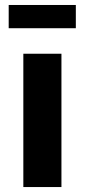

<svg xmlns="http://www.w3.org/2000/svg" viewBox="-20 -755 342 775"><path d="M15.1 -734.9H286.1V-641.1H15.1ZM74.2 -538.1H228V0H74.2Z"/></svg>

Font: Montserrat arm SemiBold
Style: Regular
Weight: 600
Designer: Julieta Ulanovsky
Foundry: Julieta Ulanovsky
Version: Version 6.000;PS 006.000;hotconv 1.0.88;makeotf.lib2.5.64775